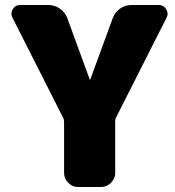

<svg xmlns="http://www.w3.org/2000/svg" viewBox="-20 -750 702 770"><path d="M617 -730Q636 -730 646.5 -713Q657 -696 648 -679L445 -278Q442 -273 442 -261V-57Q442 -34 425 -17Q408 0 385 0H293Q270 0 253.5 -17Q237 -34 237 -57V-261Q237 -271 233 -278L30 -679Q21 -696 31 -713Q41 -730 61 -730H174Q199 -730 220 -715.5Q241 -701 250 -677L340 -431Q340 -430 341 -430Q342 -430 342 -431L432 -677Q441 -701 461.5 -715.5Q482 -730 508 -730Z"/></svg>

Font: Rounded Mplus 1c Black
Style: Regular
Weight: 900
Version: Version 1.059.20150529